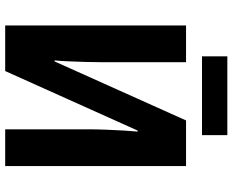

<svg xmlns="http://www.w3.org/2000/svg" viewBox="-100 -818 917 758"><g transform="rotate(90 359.0 -438.5)"><path d="M80 0V-714H225V-376Q225 -347 224 -312.5Q223 -278 221.5 -246.5Q220 -215 218 -195H222L455 -714H635V0H490V-329Q490 -360 491.5 -398Q493 -436 495 -470Q497 -504 499 -523H495L260 0ZM513 -877V-777H202V-877Z"/></g></svg>

Font: Noto Sans SemiCondensed
Style: Bold
Weight: 700
Width: 4
Designer: Monotype Design Team
Foundry: Monotype Imaging Inc.
Version: Version 2.013; ttfautohint (v1.8.4.7-5d5b)